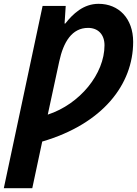

<svg xmlns="http://www.w3.org/2000/svg" viewBox="-45 -745 717 1005"><path d="M-25 240H124L176 -4C493 -97 652 -303 652 -526C652 -648 577 -725 471 -725C392 -725 337 -673 297 -622H293L299 -714H178ZM205 -145 265 -423C287 -526 332 -599 416 -599C468 -599 502 -565 502 -508C502 -358 373 -200 205 -145Z"/></svg>

Font: Noto Sans
Style: Bold Italic
Weight: 700
Italic angle: -12°
Designer: Monotype Design Team
Foundry: Monotype Imaging Inc.
Version: Version 2.013